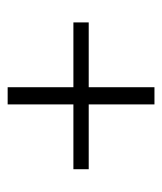

<svg xmlns="http://www.w3.org/2000/svg" viewBox="20 -502 433 514"><g transform="rotate(-90 237.0 -245.5)"><path d="M40.5 -266H433.5V-225H40.5ZM214 -49V-442H260V-49Z"/></g></svg>

Font: Didactic
Style: Regular
Weight: 400
Designer: Tyler Finck
Foundry: Etcetera Type Co
Version: Version 3.007;FEAKit 1.0